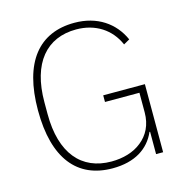

<svg xmlns="http://www.w3.org/2000/svg" viewBox="-106 -809 886 921"><g transform="rotate(-15 336.5 -349.0)"><path d="M560 -111H557C524 -35 453 12 342 12C167 12 67 -109 67 -349C67 -589 168 -710 344 -710C457 -710 539 -653 578 -565L548 -548C513 -629 439 -677 344 -677C197 -677 107 -574 107 -379V-320C107 -125 196 -21 345 -21C402 -21 456 -36 495 -68C534 -99 559 -145 559 -208V-305H388V-338H595V0H560Z"/></g></svg>

Font: Plexus Sans ExtraLight
Style: Regular
Weight: 250
Version: Version 2.001;PS 002.001;hotconv 1.0.70;makeotf.lib2.5.58329